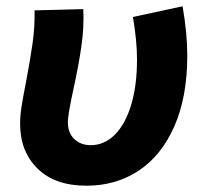

<svg xmlns="http://www.w3.org/2000/svg" viewBox="-20 -578 655 611"><path d="M44 -184Q44 -209 48.5 -238.5Q53 -268 63 -318Q76 -387 83.5 -439Q91 -491 90 -545L245 -549Q248 -493 239 -430.5Q230 -368 213 -291Q206 -259 201 -231Q196 -203 196 -189Q196 -155 216.5 -135.5Q237 -116 269 -116Q312 -116 345.5 -149.5Q379 -183 397.5 -244.5Q416 -306 416 -389Q416 -448 403 -524L561 -558Q576 -472 576 -401Q576 -270 535 -176.5Q494 -83 421.5 -35Q349 13 255 13Q155 13 99.5 -41.5Q44 -96 44 -184Z"/></svg>

Font: Nebula Sans Bold
Style: Regular
Weight: 700
Italic angle: -9°
Designer: Paul D. Hunt for Adobe (as Source Sans)
Foundry: Nebula Entertainment & Broadcasting LLC
Version: Version 1.010